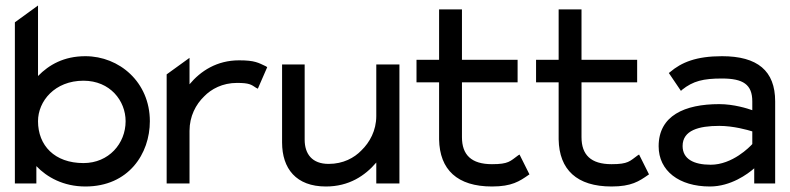

<svg xmlns="http://www.w3.org/2000/svg" viewBox="-20 -666 2869 697"><path d="M34 0H112V-63C150 -23 210 11 290 11C447 11 524 -108 524 -226C524 -368 413 -462 290 -462C212 -462 158 -431 118 -390V-646L34 -585ZM118 -226C118 -299 179 -373 283 -373C380 -373 436 -300 436 -226C436 -145 375 -74 283 -74C178 -74 118 -138 118 -226Z M585 0H668V-191C668 -244 691 -287 721 -316C747 -343 788 -365 840 -365C885 -365 892 -359 910 -347L916 -344L950 -422L946 -425C918 -438 906 -447 848 -447C767 -447 708 -408 668 -360V-456L585 -396Z M1004 -149C1004 -54 1055 11 1163 11C1247 11 1305 -28 1346 -76V0H1430V-432H1346V-245C1346 -192 1322 -149 1292 -120C1266 -93 1226 -71 1173 -71C1113 -71 1086 -107 1086 -159V-432H1004Z M1492 -367H1574V-160C1576 -50 1640 11 1766 11C1838 11 1866 -8 1899 -31L1902 -33L1866 -105L1861 -102C1832 -81 1827 -70 1766 -70C1691 -70 1657 -104 1657 -168V-367H1859V-449H1657V-632H1574V-449H1492Z M1926 -367H2008V-160C2010 -50 2074 11 2200 11C2272 11 2300 -8 2333 -31L2336 -33L2300 -105L2295 -102C2266 -81 2261 -70 2200 -70C2125 -70 2091 -104 2091 -168V-367H2293V-449H2091V-632H2008V-449H1926Z M2371 -135C2371 -46 2445 11 2557 11C2633 11 2694 -34 2718 -55V0H2794V-298C2794 -409 2730 -462 2601 -462C2508 -462 2454 -440 2412 -404L2408 -401L2452 -336L2456 -340C2496 -372 2533 -381 2601 -381C2678 -381 2711 -359 2711 -298V-266C2694 -272 2644 -288 2591 -288C2465 -288 2371 -246 2371 -135ZM2458 -136C2458 -193 2517 -209 2591 -209C2643 -209 2695 -194 2711 -189V-143C2702 -133 2639 -68 2560 -68C2498 -68 2458 -89 2458 -136Z"/></svg>

Font: Charger Sport
Style: SeBdExt
Weight: 600
Designer: Jasper
Foundry: Cannot Into Space Fonts
Version: Version 1.1